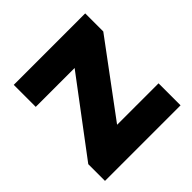

<svg xmlns="http://www.w3.org/2000/svg" viewBox="-150 -673 796 796"><g transform="rotate(-45 248.5 -274.5)"><path d="M469 0H26V-98L268 -420H40V-549H459V-443L226 -129H469Z"/></g></svg>

Font: Noto Sans Gurmukhi UI ExtraBold
Style: Regular
Weight: 800
Designer: Jelle Bosma - Monotype Design Team
Foundry: Monotype Imaging Inc.
Version: Version 2.004; ttfautohint (v1.8.4.7-5d5b)